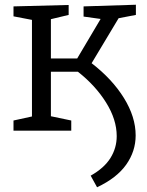

<svg xmlns="http://www.w3.org/2000/svg" viewBox="-20 -552 622 811"><path d="M553 20Q553 87 513 143.5Q473 200 390 239L363 190Q420 158 446.5 115.5Q473 73 473 23Q473 -47 428 -119Q383 -191 309 -249H195V-61L281 -43V0H37V-43L115 -60V-468L37 -483V-525L270 -531V-489L195 -471V-305H306L405 -472L333 -482V-525L554 -532V-489L481 -475L367 -285Q454 -218 503.5 -138Q553 -58 553 20Z"/></svg>

Font: Bitter
Style: Regular
Weight: 400
Designer: Sol Matas, and Bitter project Authors
Foundry: Sol Matas
Version: Version 2.001